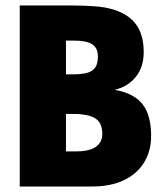

<svg xmlns="http://www.w3.org/2000/svg" viewBox="-20 -680 604 700"><path d="M314.5 0H52V-660H243.5Q281.5 -660 319.5 -657.5Q405.5 -652.5 452.5 -615.5Q504 -575 504 -490.5Q504 -435.5 475.2 -399.8Q446.5 -364 398 -352.5Q466 -341 498.5 -301.5Q531 -262 531 -184Q531 -130.5 506 -88.8Q481 -47 432.8 -23.5Q384.5 0 314.5 0ZM246.5 -409Q275 -409 295.2 -413.8Q315.5 -418.5 326.2 -432.5Q337 -446.5 337 -474Q337 -505 316.2 -518.5Q295.5 -532 249.5 -532H220.5V-409ZM258.5 -128Q341 -128 352 -179Q352 -181.5 352.5 -184.2Q353 -187 353 -191Q353 -226 335 -242.5Q317 -259 277.5 -263Q269 -264.5 259.5 -264.5H220.5V-128Z"/></svg>

Font: Lucymar Sans ExtraBold
Style: Regular
Weight: 800
Foundry: The League of Moveable Type (original font) / Main changes by Cristiano Sobral with portions from Mirco Monsees
Version: Version 2.001;August 30, 2020;FontCreator 13.0.0.2681 64-bit